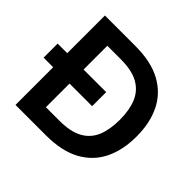

<svg xmlns="http://www.w3.org/2000/svg" viewBox="-170 -882 1063 1063"><g transform="rotate(45 362.0 -350.0)"><path d="M81 0V-295H6V-405H81V-700H320Q443 -700 522.5 -656.5Q602 -613 640.5 -534.5Q679 -456 679 -350Q679 -244 640.5 -165.5Q602 -87 522.5 -43.5Q443 0 320 0ZM209 -110H314Q402 -110 453 -138.5Q504 -167 526 -220.5Q548 -274 548 -350Q548 -425 526 -479Q504 -533 453 -562Q402 -591 314 -591H209V-405H386V-295H209Z"/></g></svg>

Font: Firefly Display
Style: Bold
Weight: 700
Designer: Colophon Foundry, Jonny Pinhorn
Foundry: Colophon Foundry
Version: Version 1.200; ttfautohint (v1.8.3)